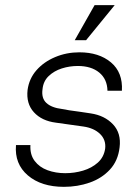

<svg xmlns="http://www.w3.org/2000/svg" viewBox="-20 -714 534 745"><path d="M347 -694H425L314 -558H270ZM228 11Q140 11 88 -33.5Q36 -78 42 -151H98Q96 -114 114.5 -89.5Q133 -65 164.5 -53.5Q196 -42 233 -42Q269 -42 302.5 -52Q336 -62 359.5 -83Q383 -104 388 -137Q392 -171 368.5 -194Q345 -217 304 -223Q277 -227 250.5 -230.5Q224 -234 197 -238Q142 -245 111.5 -278.5Q81 -312 87 -365Q93 -409 121.5 -441.5Q150 -474 194 -492.5Q238 -511 288 -511Q364 -511 410.5 -472Q457 -433 453 -362H397Q396 -407 365 -432.5Q334 -458 282 -458Q250 -458 220 -448.5Q190 -439 169 -419Q148 -399 145 -368Q140 -333 160 -314.5Q180 -296 221 -291Q229 -289 249 -286Q269 -283 292 -280Q315 -277 332 -274Q386 -266 418.5 -231.5Q451 -197 444 -142Q438 -90 406.5 -56Q375 -22 328 -5.5Q281 11 228 11Z"/></svg>

Font: Haskoy Light
Style: Italic
Weight: 300
Designer: Ertekin Erdin
Foundry: Ertekin Erdin
Version: Version 2.000; ttfautohint (v1.8.4.7-5d5b)